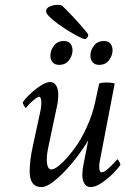

<svg xmlns="http://www.w3.org/2000/svg" viewBox="-20 -761 514 787"><path d="M150.4 5.9Q101.6 5.9 101.6 -58.6Q101.6 -81.1 105 -107.9Q108.4 -134.8 115.2 -165L144.5 -300.8Q148.4 -318.4 148.9 -328.1Q149.4 -337.9 149.4 -339.8Q149.4 -364.3 139.6 -364.3Q135.7 -364.3 129.4 -359.9Q123 -355.5 115.2 -348.6Q102.5 -337.9 94.2 -328.1Q85.9 -318.4 85.9 -318.4Q84 -318.4 78.6 -327.6Q73.2 -336.9 73.2 -340.8Q81.1 -354.5 101.6 -374Q122.1 -393.6 145.5 -409.2Q168.9 -424.8 185.5 -424.8Q201.2 -424.8 210 -410.6Q218.8 -396.5 218.8 -374Q218.8 -347.7 212.9 -322.3L178.7 -161.1Q175.8 -147.5 173.8 -134.3Q171.9 -121.1 171.9 -108.4Q171.9 -66.4 190.4 -66.4Q204.1 -66.4 227.5 -86.9Q251 -107.4 283.2 -149.4Q311.5 -186.5 335.4 -239.3Q359.4 -292 370.1 -342.8L386.7 -418.9Q398.4 -422.9 417 -422.9Q435.5 -422.9 450.2 -418.9L389.6 -103.5Q386.7 -91.8 386.7 -79.1Q386.7 -54.7 396.5 -54.7Q404.3 -54.7 415.5 -63.5Q426.8 -72.3 438 -83.5Q449.2 -94.7 455.1 -101.6L460.9 -108.4Q462.9 -108.4 468.3 -99.1Q473.6 -89.8 473.6 -85.9Q465.8 -72.3 443.8 -50.3Q421.9 -28.3 396.5 -11.2Q371.1 5.9 350.6 5.9Q335 5.9 326.2 -8.3Q317.4 -22.5 317.4 -44.9Q317.4 -52.7 318.8 -65.4Q320.3 -78.1 324.2 -96.7L341.8 -186.5Q336.9 -176.8 327.1 -162.1Q317.4 -147.5 301.8 -126Q282.2 -98.6 253.9 -67.9Q225.6 -37.1 197.8 -15.6Q169.9 5.9 150.4 5.9ZM222.7 -495.1Q204.1 -495.1 195.3 -506.3Q186.5 -517.6 186.5 -533.2Q186.5 -553.7 200.7 -573.2Q214.8 -592.8 242.2 -592.8Q260.7 -592.8 269 -581.5Q277.3 -570.3 277.3 -554.7Q277.3 -534.2 263.2 -514.6Q249 -495.1 222.7 -495.1ZM386.7 -495.1Q368.2 -495.1 359.4 -506.3Q350.6 -517.6 350.6 -533.2Q350.6 -553.7 364.7 -573.2Q378.9 -592.8 406.2 -592.8Q424.8 -592.8 433.1 -581.5Q441.4 -570.3 441.4 -554.7Q441.4 -534.2 427.2 -514.6Q413.1 -495.1 386.7 -495.1ZM329.1 -600.6Q323.2 -600.6 305.2 -609.4Q287.1 -618.2 264.2 -632.3Q241.2 -646.5 219.2 -662.1Q197.3 -677.7 183.1 -691.9Q168.9 -706.1 168.9 -713.9Q168.9 -728.5 185.1 -734.9Q201.2 -741.2 216.8 -741.2Q231.4 -741.2 236.3 -736.3L252 -720.7L279.3 -692.4Q341.8 -624 341.8 -618.2Q341.8 -612.3 337.4 -606.4Q333 -600.6 329.1 -600.6Z"/></svg>

Font: Crimson Text
Style: Italic
Weight: 400
Italic angle: -11°
Designer: Sebastian Kosch
Foundry: Sebastian Kosch
Version: Version 1.100; ttfautohint (v1.8.4)